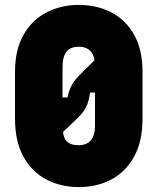

<svg xmlns="http://www.w3.org/2000/svg" viewBox="-20 -740 640 780"><path d="M300 -720Q374 -720 432.5 -689.5Q491 -659 525 -598.5Q559 -538 559 -448V-258Q559 -166 525 -104Q491 -42 432.5 -11Q374 20 300 20Q227 20 168 -11Q109 -42 75 -104Q41 -166 41 -258V-448Q41 -537 75 -597.5Q109 -658 168 -689Q227 -720 300 -720ZM300 -550Q266 -550 250 -530Q234 -510 234 -466V-344H254Q260 -373 272 -395Q284 -417 310 -442Q323 -455 336.5 -468.5Q350 -482 364 -495Q360 -519 349 -531Q332 -550 300 -550ZM250 -167Q267 -150 298 -150Q366 -150 366 -229V-364H346Q341 -328 330 -305.5Q319 -283 296 -261Q282 -247 267 -233Q252 -219 236 -204Q239 -178 250 -167Z"/></svg>

Font: Recursive Mn Lnr St Blk
Style: Regular
Weight: 900
Monospace: yes
Version: Version 1.079;hotconv 1.0.112;makeotfexe 2.5.65598; ttfautoh